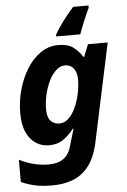

<svg xmlns="http://www.w3.org/2000/svg" viewBox="-64 -812 723 1097"><g transform="rotate(-5 297.0 -263.0)"><path d="M191 240Q130 240 90 230.5Q50 221 13 205V77Q51 97 93.5 108Q136 119 183 119Q234 119 266.5 95.5Q299 72 312 22L316 7Q321 -11 328.5 -34.5Q336 -58 340 -73H336Q310 -39 276 -14.5Q242 10 191 10Q152 10 118.5 -11Q85 -32 64.5 -75.5Q44 -119 44 -188Q44 -255 62 -320Q80 -385 113 -438.5Q146 -492 192 -524Q238 -556 294 -556Q347 -556 377.5 -534.5Q408 -513 432 -476H436L464 -546H577L458 13Q440 99 402.5 148.5Q365 198 312 219Q259 240 191 240ZM262 -109Q293 -109 316.5 -132.5Q340 -156 356.5 -193Q373 -230 381.5 -272Q390 -314 390 -351Q390 -390 372 -413.5Q354 -437 323 -437Q295 -437 271.5 -415.5Q248 -394 230.5 -359Q213 -324 203 -281Q193 -238 193 -195Q193 -152 211.5 -130.5Q230 -109 262 -109ZM287 -606V-616Q305 -649 335 -689Q365 -729 398 -766H486V-753Q472 -724 454 -681Q436 -638 425 -606Z"/></g></svg>

Font: Noto IKEA Latin
Style: Bold Italic
Weight: 700
Italic angle: -12°
Designer: Monotype Design Team
Foundry: Monotype Imaging Inc.
Version: Version 1.0